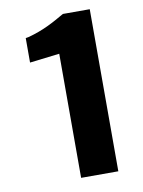

<svg xmlns="http://www.w3.org/2000/svg" viewBox="-75 -689 553 742"><g transform="rotate(-10 201.0 -318.0)"><path d="M329 0V-636H224L220 -634C180 -611 138 -587 77 -571L66 -569V-473L183 -487V0Z"/></g></svg>

Font: Falling Sky
Style: Bd+
Weight: 400
Designer: Paul D. Hunt
Foundry: Adobe Systems Incorporated
Version: Version 1.02